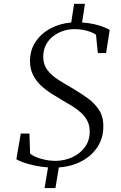

<svg xmlns="http://www.w3.org/2000/svg" viewBox="-20 -869 637 1008"><path d="M214 118.5 232 10Q193.5 7 159.5 -0.5Q125.5 -8 100.8 -17Q76 -26 66 -33L89 -168H134.5L138 -63Q158.5 -45.5 196.8 -35Q235 -24.5 271 -24.5Q317.5 -24.5 358.5 -43Q399.5 -61.5 425.2 -96Q451 -130.5 451 -178.5Q451 -211 438 -235.5Q425 -260 403.5 -279Q382 -298 356.8 -313.5Q331.5 -329 306.5 -343Q278.5 -359.5 249 -378.2Q219.5 -397 194.2 -420.8Q169 -444.5 153.5 -475.5Q138 -506.5 137.5 -546.5Q137 -604.5 165.8 -648.2Q194.5 -692 243.5 -718.8Q292.5 -745.5 354 -751L369 -849H426L411 -751Q447 -748.5 475.5 -741.8Q504 -735 524.2 -727Q544.5 -719 556 -712L537 -590.5H493.5L484 -686.5Q467.5 -699 435.2 -707.8Q403 -716.5 367 -716Q340 -716 312 -706.8Q284 -697.5 260 -679.5Q236 -661.5 221.5 -634.2Q207 -607 207 -570.5Q207 -530 228.5 -501.8Q250 -473.5 284.5 -451.2Q319 -429 358 -407Q398.5 -383 436.2 -356.5Q474 -330 498.2 -294.5Q522.5 -259 522.5 -207.5Q523 -146.5 493 -99.2Q463 -52 410 -23.5Q357 5 289 10L271 118.5Z"/></svg>

Font: Merriweather 72pt Light
Style: Italic
Weight: 300
Italic angle: -7.8°
Version: Version 2.101